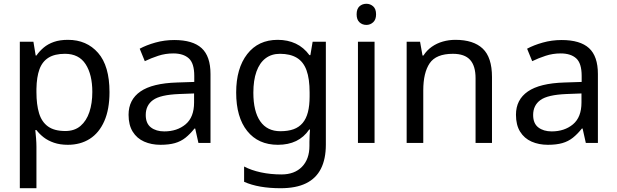

<svg xmlns="http://www.w3.org/2000/svg" viewBox="-20 -757 3268 1017"><path d="M340 -546Q439 -546 499.5 -477Q560 -408 560 -269Q560 -178 532.5 -115.5Q505 -53 455.5 -21.5Q406 10 339 10Q298 10 266 -1Q234 -12 211.5 -29.5Q189 -47 173 -68H167Q169 -51 171 -25Q173 1 173 20V240H85V-536H157L169 -463H173Q189 -486 211.5 -505Q234 -524 265.5 -535Q297 -546 340 -546ZM324 -472Q270 -472 237 -451.5Q204 -431 189 -390Q174 -349 173 -286V-269Q173 -203 187 -157Q201 -111 234.5 -87Q268 -63 326 -63Q375 -63 406.5 -90Q438 -117 453.5 -163.5Q469 -210 469 -270Q469 -362 433.5 -417Q398 -472 324 -472Z M903 -545Q1001 -545 1048 -502Q1095 -459 1095 -365V0H1031L1014 -76H1010Q987 -47 962.5 -27.5Q938 -8 906.5 1Q875 10 830 10Q782 10 743.5 -7Q705 -24 683 -59.5Q661 -95 661 -149Q661 -229 724 -272.5Q787 -316 918 -320L1009 -323V-355Q1009 -422 980 -448Q951 -474 898 -474Q856 -474 818 -461.5Q780 -449 747 -433L720 -499Q755 -518 803 -531.5Q851 -545 903 -545ZM929 -259Q829 -255 790.5 -227Q752 -199 752 -148Q752 -103 779.5 -82Q807 -61 850 -61Q918 -61 963 -98.5Q1008 -136 1008 -214V-262Z M1451 -546Q1504 -546 1546.5 -526Q1589 -506 1619 -465H1624L1636 -536H1706V9Q1706 85 1680 136.5Q1654 188 1601 214Q1548 240 1466 240Q1408 240 1359.5 231.5Q1311 223 1273 206V125Q1311 145 1362 156Q1413 167 1471 167Q1540 167 1579.5 126.5Q1619 86 1619 16V-5Q1619 -17 1620 -39.5Q1621 -62 1622 -71H1618Q1590 -30 1548.5 -10Q1507 10 1452 10Q1348 10 1289.5 -63Q1231 -136 1231 -267Q1231 -395 1289.5 -470.5Q1348 -546 1451 -546ZM1463 -472Q1418 -472 1386.5 -448Q1355 -424 1338.5 -378Q1322 -332 1322 -266Q1322 -167 1358.5 -114.5Q1395 -62 1465 -62Q1506 -62 1535 -72.5Q1564 -83 1583 -105.5Q1602 -128 1611 -163Q1620 -198 1620 -246V-267Q1620 -340 1603.5 -385Q1587 -430 1552 -451Q1517 -472 1463 -472Z M1964 -536V0H1876V-536ZM1921 -737Q1941 -737 1956.5 -723.5Q1972 -710 1972 -681Q1972 -653 1956.5 -639Q1941 -625 1921 -625Q1899 -625 1884 -639Q1869 -653 1869 -681Q1869 -710 1884 -723.5Q1899 -737 1921 -737Z M2392 -546Q2488 -546 2537 -499.5Q2586 -453 2586 -349V0H2499V-343Q2499 -408 2470 -440Q2441 -472 2379 -472Q2290 -472 2256 -422Q2222 -372 2222 -278V0H2134V-536H2205L2218 -463H2223Q2241 -491 2267.5 -509.5Q2294 -528 2326 -537Q2358 -546 2392 -546Z M2955 -545Q3053 -545 3100 -502Q3147 -459 3147 -365V0H3083L3066 -76H3062Q3039 -47 3014.5 -27.5Q2990 -8 2958.5 1Q2927 10 2882 10Q2834 10 2795.5 -7Q2757 -24 2735 -59.5Q2713 -95 2713 -149Q2713 -229 2776 -272.5Q2839 -316 2970 -320L3061 -323V-355Q3061 -422 3032 -448Q3003 -474 2950 -474Q2908 -474 2870 -461.5Q2832 -449 2799 -433L2772 -499Q2807 -518 2855 -531.5Q2903 -545 2955 -545ZM2981 -259Q2881 -255 2842.5 -227Q2804 -199 2804 -148Q2804 -103 2831.5 -82Q2859 -61 2902 -61Q2970 -61 3015 -98.5Q3060 -136 3060 -214V-262Z"/></svg>

Font: ukannada05
Style: Book
Weight: 400
Designer: Jelle Bosma - Monotype Design Team
Foundry: Monotype Imaging Inc.
Version: Version 2.003